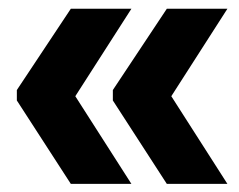

<svg xmlns="http://www.w3.org/2000/svg" viewBox="-20 -470 561 450"><path d="M381.5 -244.5 513 -39H371L244.5 -234.5V-259L371 -449.5H513ZM156.5 -244.5 288 -39H146L19.5 -234.5V-259L146 -449.5H288Z"/></svg>

Font: Anek Telugu
Style: Bold
Weight: 700
Designer: Omkar Bhoir (Telugu), Yesha Goshar (Latin)
Foundry: Ek Type
Version: Version 1.003